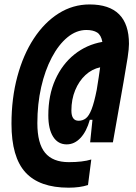

<svg xmlns="http://www.w3.org/2000/svg" viewBox="-20 -723 626 881"><path d="M294.9 138.2Q161.1 138.2 96.9 68.1Q32.7 -2 32.7 -154.8Q32.7 -272 59.6 -371.8Q86.4 -471.7 135 -545.9Q183.6 -620.1 249 -661.4Q314.5 -702.6 391.1 -702.6Q571.8 -702.6 571.8 -521.5Q571.8 -499.5 565.7 -459Q559.6 -418.5 546.9 -346.7L498 -69.8H393.6L404.3 -173.3H392.1Q377 -119.1 349.1 -89.8Q321.3 -60.5 286.1 -60.5Q246.1 -60.5 223.9 -95.5Q201.7 -130.4 201.7 -193.8Q201.7 -286.1 233.6 -357.4Q265.6 -428.7 321.5 -473.4Q377.4 -518.1 449.7 -530.8Q443.8 -562.5 425.5 -574Q407.2 -585.4 376.5 -585.4Q330.6 -585.4 289.8 -552Q249 -518.6 217.8 -459.5Q186.5 -400.4 168.9 -323Q151.4 -245.6 151.4 -157.7Q151.4 -64.9 186.8 -22Q222.2 21 295.9 21Q359.4 21 398.9 8.8L383.8 126Q346.7 138.2 294.9 138.2ZM439.5 -414.1Q401.9 -406.2 372.1 -378.7Q342.3 -351.1 325 -309.1Q307.6 -267.1 307.6 -215.8Q307.6 -168.9 340.8 -168.9Q359.4 -168.9 373.8 -179.9Q388.2 -190.9 400.1 -221.2Q412.1 -251.5 423.8 -310.5Q429.2 -343.8 433.1 -369.4Q437 -395 439.5 -414.1Z"/></svg>

Font: Cascadia Code PL
Style: Bold Italic
Weight: 700
Italic angle: -10°
Monospace: yes
Designer: Aaron Bell
Foundry: Saja Typeworks
Version: Version 2404.023; ttfautohint (v1.8.4)